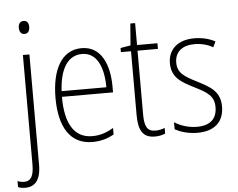

<svg xmlns="http://www.w3.org/2000/svg" viewBox="-79 -801 1383 1116"><g transform="rotate(-5 612.0 -242.5)"><path d="M67 -688C67 -667 77 -650 97 -650C118 -650 128 -666 128 -689C128 -709 120 -726 98 -726C76 -726 67 -709 67 -688ZM24 241C78 241 115 207 115 115V-529H77V110C77 174 61 206 21 206C7 206 -7 203 -18 198V233C-8 238 6 241 24 241Z M420 -539C302 -539 244 -427 244 -263C244 -98 304 10 436 10C485 10 525 -2 562 -23V-61C518 -35 482 -24 438 -24C334 -24 281 -110 282 -267H580V-300C580 -428 535 -539 420 -539ZM420 -505C507 -505 544 -415 544 -300H283C290 -437 341 -505 420 -505Z M806 -24C757 -24 743 -57 743 -124V-496H862V-529H743V-657H715L705 -530L646 -520V-496H705V-124C705 -36 729 10 800 10C826 10 845 5 861 -2V-35C847 -29 827 -24 806 -24Z M1204 -130C1204 -220 1145 -249 1072 -287C1001 -323 961 -346 961 -407C961 -471 1006 -505 1076 -505C1114 -505 1155 -495 1183 -477L1199 -510C1166 -528 1124 -539 1077 -539C978 -539 924 -484 924 -407C924 -323 980 -292 1056 -254C1125 -219 1166 -196 1166 -130C1166 -64 1129 -25 1049 -25C1001 -25 954 -40 918 -63V-22C947 -6 993 10 1049 10C1152 10 1204 -44 1204 -130Z"/></g></svg>

Font: Noto Sans Sinhala UI Condensed ExtraLight
Style: Regular
Weight: 200
Width: 3
Designer: Jelle Bosma - Monotype Design Team
Foundry: Monotype Imaging Inc.
Version: Version 2.006